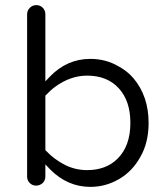

<svg xmlns="http://www.w3.org/2000/svg" viewBox="-20 -729 656 750"><path d="M157.2 -39.1V-86.9Q175.8 -67.4 177.7 -65.4Q245.1 1 333 1Q392.6 1 444.8 -29.3Q497.1 -59.6 528.3 -116.2Q560.5 -171.9 560.5 -249Q560.5 -353.5 501 -423.8Q477.5 -451.2 443.4 -469.7Q393.6 -499 333 -499Q241.2 -499 173.8 -428.7L157.2 -411.1V-672.9Q157.2 -688.5 147 -698.7Q136.7 -709 122.1 -709Q106.4 -709 96.2 -698.2Q85.9 -687.5 85.9 -672.9V-39.1Q85.9 -24.4 96.2 -14.2Q106.4 -3.9 121.1 -3.9Q135.7 -3.9 147.5 -14.6Q157.2 -25.4 157.2 -39.1ZM320.3 -64.5Q275.4 -64.5 235.4 -84Q192.4 -105.5 160.2 -139.6L157.2 -142.6V-355.5Q177.7 -377 196.3 -390.6Q255.9 -433.6 320.3 -433.6Q398.4 -433.6 443.8 -384.3Q489.3 -335 489.3 -249Q489.3 -159.2 439.5 -109.4Q394.5 -64.5 320.3 -64.5Z"/></svg>

Font: FakePearl
Style: ExtraLight
Weight: 300
Version: Version 1.2